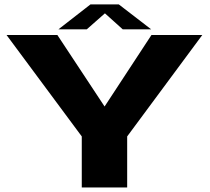

<svg xmlns="http://www.w3.org/2000/svg" viewBox="-20 -830 928 850"><path d="M875.5 -675 543 -226V0H342V-226L9 -675H234L443 -358.5L650.5 -675ZM380.5 -810.5H506L649.5 -700H523.5L444.5 -771L364 -700H238.5Z"/></svg>

Font: Anybody Wide
Style: Bold
Weight: 700
Width: 7
Designer: Tyler Finck
Foundry: Etcetera Type Company
Version: Version 1.000; ttfautohint (v1.8)